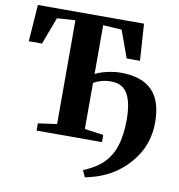

<svg xmlns="http://www.w3.org/2000/svg" viewBox="-101 -835 1075 1151"><g transform="rotate(10 437.0 -259.0)"><path d="M492.5 225.5 474 185Q501 174 528.2 159.2Q555.5 144.5 580.8 123Q606 101.5 626 71Q645.5 42.5 657 7.2Q668.5 -28 674.2 -69.2Q680 -110.5 680 -156Q680 -260.5 649.5 -314Q619 -367.5 549.5 -367.5Q516.5 -367.5 489.8 -360Q463 -352.5 442.5 -340.5V-59.5L557 -44V0H159V-44L273.5 -60V-691.5L162.5 -684.5L100.5 -519.5H20L36 -743H682L697 -519.5H616L556 -684.5L442.5 -691.5V-394.5Q459.5 -404 486 -412Q512.5 -420 541.5 -424.8Q570.5 -429.5 594 -429.5Q660 -429.5 708.2 -413.5Q756.5 -397.5 788 -365.2Q819.5 -333 835 -284.8Q850.5 -236.5 850.5 -172Q850.5 -107 833.2 -53.8Q816 -0.5 786.2 41.8Q756.5 84 719 118Q679.5 153.5 637.5 175.5Q595.5 197.5 557.8 209Q520 220.5 492.5 225.5Z"/></g></svg>

Font: Merriweather 72pt ExtraBold
Style: Regular
Weight: 800
Version: Version 2.100